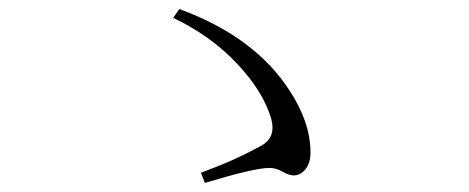

<svg xmlns="http://www.w3.org/2000/svg" viewBox="-20 -563 1040 426"><path d="M434.6 -157.2 425.8 -179.7Q502.9 -208 558.6 -239.3Q592.8 -256.8 582 -298.8Q564.5 -359.4 506.3 -421.4Q448.2 -483.4 364.3 -523.4L377.9 -543Q545.9 -481.4 623 -361.3Q668.9 -291 668.9 -224.6Q668.9 -201.2 657.7 -187.5Q646.5 -173.8 631.8 -173.8Q621.1 -173.8 606.9 -182.1Q592.8 -190.4 577.1 -190.4Q544.9 -190.4 434.6 -157.2Z"/></svg>

Font: GenYoMin TW TTF Light
Style: Regular
Weight: 300
Version: Version 1.300